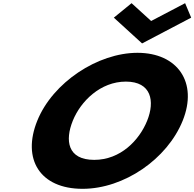

<svg xmlns="http://www.w3.org/2000/svg" viewBox="-20 -1172 1222 1207"><path d="M1181.8 -1061 1143.7 -1152 930.2 -1040 807.1 -1152 695.6 -1061 873.2 -899ZM214.3 -413C116.9 -172 230.6 15 499 15C759.7 15 1031 -172 1128.4 -413C1225.8 -654 1096.3 -840 844.4 -840C594.7 -840 311.7 -654 214.3 -413ZM437.6 -413C487.3 -536 611.8 -659 771.3 -659C931.9 -659 954.8 -536 905.1 -413C855.4 -290 737.5 -167 572.5 -167C403.1 -167 387.9 -290 437.6 -413Z"/></svg>

Font: Hussar
Style: BdWideOblFour
Weight: 700
Foundry: Cannot Into Space Fonts
Version: Version 2.00